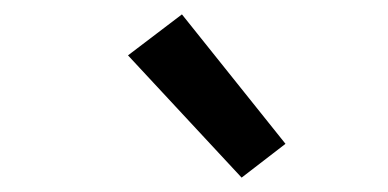

<svg xmlns="http://www.w3.org/2000/svg" viewBox="-20 -816 540 267"><path d="M316 -569 158 -739 233 -796 377 -616Z"/></svg>

Font: Iosevka Curly Medium Oblique
Style: Regular
Weight: 500
Italic angle: -9°
Monospace: yes
Designer: Belleve Invis
Foundry: Belleve Invis
Version: Version 11.1.0; ttfautohint (v1.8.3)